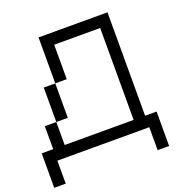

<svg xmlns="http://www.w3.org/2000/svg" viewBox="-158 -911 1162 1208"><g transform="rotate(-20 423.0 -307.5)"><path d="M230.8 -461.5V-230.8H153.8V-461.5ZM230.8 -461.5V-769.2H692.3V-76.9H769.2V153.8H692.3V0H76.9V153.8H0V-76.9H76.9V-230.8H153.8V-76.9H615.4V-692.3H307.7V-461.5Z"/></g></svg>

Font: Mintsoda - Lime Green 13x16
Style: Regular
Weight: 400
Designer: Mintsoda-15
Version: Version 1.0